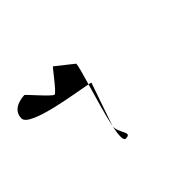

<svg xmlns="http://www.w3.org/2000/svg" viewBox="-104 -788 1073 1073"><g transform="rotate(-45 432.0 -251.5)"><path d="M49 -457C49 -387 377 -342 449 -327C467 -390 482 -440 482 -457L380 -538C380 -546 290 -420 274 -420C258 -420 152 -546 152 -538C152 -538 49 -538 49 -457ZM378 -65C366 -6 364 35 382 35C439 35 376 -12 378 -65ZM378 -65 467 -322C467 -323 460 -325 449 -327C425 -244 394 -140 378 -65ZM378 -65Z"/></g></svg>

Font: Ampere
Style: SuExt
Weight: 400
Version: Version 1